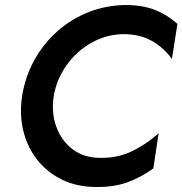

<svg xmlns="http://www.w3.org/2000/svg" viewBox="-20 -733 727 765"><path d="M194 -350Q184 -285 204 -229Q224 -173 269 -138.5Q314 -104 380 -104Q451 -103 509 -132Q567 -161 612 -202L591 -62Q543 -27 488.5 -7Q434 13 364 12Q287 12 227.5 -17Q168 -46 128.5 -96Q89 -146 73 -211.5Q57 -277 68 -350Q80 -426 116 -492Q152 -558 207.5 -607.5Q263 -657 332.5 -684.5Q402 -712 480 -713Q547 -713 596 -694Q645 -675 687 -638L665 -498Q633 -543 585 -570Q537 -597 472 -597Q405 -596 346 -563.5Q287 -531 246.5 -475Q206 -419 194 -350Z"/></svg>

Font: Jost* Medium
Style: Italic
Weight: 500
Italic angle: -10°
Version: Version 3.7